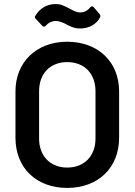

<svg xmlns="http://www.w3.org/2000/svg" viewBox="-20 -913 661 943"><path d="M310 10C462 10 565 -89 565 -236V-464C565 -609 462 -708 310 -708C160 -708 56 -609 56 -464V-236C56 -89 158 10 310 10ZM310 -90C227 -90 172 -147 172 -232V-465C172 -552 227 -608 310 -608C394 -608 449 -552 449 -465V-232C449 -147 394 -90 310 -90ZM373 -773C417 -773 455 -794 472 -829C473 -831 473 -833 473 -834C473 -837 472 -841 469 -844L440 -878C438 -881 435 -882 432 -882C429 -882 426 -880 423 -877C410 -860 393 -852 373 -852C358 -852 348 -857 323 -870C292 -886 279 -893 252 -893C211 -893 175 -872 154 -836C152 -834 151 -832 151 -829C151 -826 153 -823 156 -820L188 -786C190 -783 192 -782 195 -782C198 -782 202 -784 205 -787C220 -803 235 -810 258 -810C270 -810 298 -799 308 -792C335 -779 348 -773 373 -773Z"/></svg>

Font: Barlow SemiBold Numbers
Style: Regular
Weight: 600
Designer: Jeremy Tribby
Foundry: Tribby Type
Version: Version 1.408